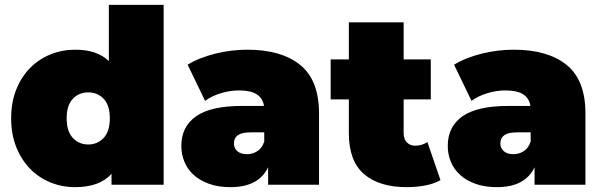

<svg xmlns="http://www.w3.org/2000/svg" viewBox="-20 -762 2483 792"><path d="M344 -166Q382 -166 407.5 -193Q433 -220 433 -274Q433 -328 407.5 -354.5Q382 -381 344 -381Q306 -381 280.5 -354.5Q255 -328 255 -274Q255 -220 280.5 -193Q306 -166 344 -166ZM655 0H440V-45Q391 10 290 10Q236 10 188 -9.5Q140 -29 104 -66Q68 -103 47 -155.5Q26 -208 26 -274Q26 -340 47 -392.5Q68 -445 104 -481.5Q140 -518 188 -537.5Q236 -557 290 -557Q381 -557 429 -510V-742H655Z M1070 -216H1014Q978 -216 961.5 -204.5Q945 -193 945 -170Q945 -151 959 -138.5Q973 -126 999 -126Q1022 -126 1041.5 -138.5Q1061 -151 1070 -178ZM931 10Q881 10 843 -3.5Q805 -17 779.5 -40Q754 -63 741 -94Q728 -125 728 -160Q728 -240 789 -282.5Q850 -325 978 -325H1069Q1064 -357 1039 -373Q1014 -389 966 -389Q929 -389 891 -377.5Q853 -366 826 -346L754 -495Q778 -510 807.5 -521.5Q837 -533 869 -541Q901 -549 934.5 -553Q968 -557 1000 -557Q1141 -557 1218.5 -494Q1296 -431 1296 -294V0H1086V-72Q1047 10 931 10Z M1757 -352H1645V-214Q1645 -188 1658.5 -174.5Q1672 -161 1692 -161Q1721 -161 1743 -176L1797 -19Q1771 -4 1734.5 3Q1698 10 1658 10Q1544 10 1481.5 -44Q1419 -98 1419 -212V-352H1344V-517H1419V-670H1645V-517H1757Z M2169 -216H2113Q2077 -216 2060.5 -204.5Q2044 -193 2044 -170Q2044 -151 2058 -138.5Q2072 -126 2098 -126Q2121 -126 2140.5 -138.5Q2160 -151 2169 -178ZM2030 10Q1980 10 1942 -3.5Q1904 -17 1878.5 -40Q1853 -63 1840 -94Q1827 -125 1827 -160Q1827 -240 1888 -282.5Q1949 -325 2077 -325H2168Q2163 -357 2138 -373Q2113 -389 2065 -389Q2028 -389 1990 -377.5Q1952 -366 1925 -346L1853 -495Q1877 -510 1906.5 -521.5Q1936 -533 1968 -541Q2000 -549 2033.5 -553Q2067 -557 2099 -557Q2240 -557 2317.5 -494Q2395 -431 2395 -294V0H2185V-72Q2146 10 2030 10Z"/></svg>

Font: Montserrat-Alt1 Black
Style: Regular
Weight: 900
Designer: Differentunic
Foundry: Differentunic
Version: Version 7.222